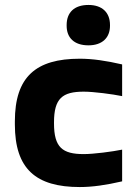

<svg xmlns="http://www.w3.org/2000/svg" viewBox="-20 -746 543 775"><path d="M40 -256V-244C40 -64 125 9 302 9C353 9 408 1 473 -14V-142C434 -134 358 -124 318 -124C232 -124 198 -151 198 -248V-252C198 -349 232 -376 318 -376C358 -376 434 -366 473 -358V-486C408 -501 353 -509 302 -509C125 -509 40 -436 40 -256ZM249 -642C249 -594 279 -563 337 -563C393 -563 424 -594 424 -642V-645C424 -695 393 -726 337 -726C279 -726 249 -695 249 -645Z"/></svg>

Font: LT Wave Alt Black
Style: Regular
Weight: 900
Designer: Daniel Lyons
Version: Version 2.5 (Glyphs App)